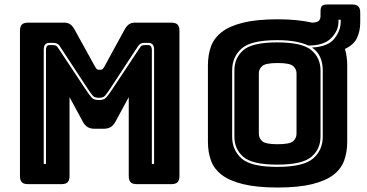

<svg xmlns="http://www.w3.org/2000/svg" viewBox="-20 -821 1636 856"><path d="M421 -385Q403 -385 395 -393Q387 -401 370 -427L248 -613Q242 -623 234 -626.5Q226 -630 218 -630H201Q188 -630 181.5 -622.5Q175 -615 175 -599V-90H185V-599Q185 -607 188 -613.5Q191 -620 201 -620H216Q223 -620 228.5 -618Q234 -616 240 -606L362 -422Q380 -395 389.5 -385Q399 -375 421 -375Q443 -375 452.5 -385Q462 -395 480 -422L602 -606Q608 -616 613 -618Q618 -620 625 -620H640Q650 -620 653.5 -613.5Q657 -607 657 -599V-90H667V-599Q667 -615 660.5 -622.5Q654 -630 640 -630H623Q615 -630 607.5 -626.5Q600 -623 594 -613L472 -427Q455 -401 447 -393Q439 -385 421 -385ZM254 0H105Q86 0 77.5 -8.5Q69 -17 69 -36V-684Q69 -703 77.5 -711.5Q86 -720 105 -720H266Q282 -720 292.5 -713Q303 -706 312 -690L402 -527Q407 -518 410.5 -514Q414 -510 420 -510H429Q435 -510 438.5 -514Q442 -518 447 -527L536 -690Q545 -706 555.5 -713Q566 -720 582 -720H744Q763 -720 771.5 -711.5Q780 -703 780 -684V-36Q780 -17 771.5 -8.5Q763 0 744 0H590Q571 0 562.5 -8.5Q554 -17 554 -36V-388L495 -279Q486 -262 473.5 -254.5Q461 -247 442 -247H402Q383 -247 370.5 -254.5Q358 -262 349 -279L290 -388V-36Q290 -17 281.5 -8.5Q273 0 254 0Z M1218 15Q1125 15 1064 0Q1003 -15 968.5 -41.5Q934 -68 920.5 -105.5Q907 -143 907 -189V-530Q907 -576 920.5 -613.5Q934 -651 968.5 -678Q1003 -705 1064 -720Q1125 -735 1218 -735Q1265 -735 1303 -731Q1341 -727 1372 -720Q1394 -721 1401.5 -728.5Q1409 -736 1409 -749V-770Q1409 -788 1415.5 -794.5Q1422 -801 1439 -801H1550Q1569 -801 1577.5 -792.5Q1586 -784 1586 -765V-721Q1586 -682 1571.5 -651.5Q1557 -621 1518 -603Q1523 -586 1525.5 -567.5Q1528 -549 1528 -530V-189Q1528 -143 1514.5 -105.5Q1501 -68 1466.5 -41.5Q1432 -15 1371.5 0Q1311 15 1218 15ZM1216 -77Q1333 -77 1376 -114.5Q1419 -152 1419 -212V-507Q1419 -539 1408 -565Q1397 -591 1371 -609Q1443 -613 1471 -649Q1499 -685 1499 -724V-733H1489V-724Q1489 -684 1456.5 -651Q1424 -618 1355 -618Q1331 -629 1297 -635.5Q1263 -642 1216 -642Q1099 -642 1057 -604.5Q1015 -567 1015 -507V-212Q1015 -152 1057 -114.5Q1099 -77 1216 -77ZM1025 -507Q1025 -563 1065 -597.5Q1105 -632 1216 -632Q1327 -632 1368 -597.5Q1409 -563 1409 -507V-212Q1409 -156 1368 -121.5Q1327 -87 1216 -87Q1105 -87 1065 -121.5Q1025 -156 1025 -212ZM1134 -225Q1134 -205 1149 -191.5Q1164 -178 1218 -178Q1272 -178 1287 -191.5Q1302 -205 1302 -225V-494Q1302 -513 1287 -526.5Q1272 -540 1218 -540Q1164 -540 1149 -526.5Q1134 -513 1134 -494Z"/></svg>

Font: Bungee Inline
Style: Regular
Weight: 400
Version: Version 1.000;PS 1.0;hotconv 1.0.72;makeotf.lib2.5.5900